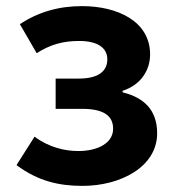

<svg xmlns="http://www.w3.org/2000/svg" viewBox="-20 -594 574 628"><path d="M250 14C374 14 494 -48 494 -158C494 -235 450 -275 381 -292V-297C443 -317 471 -367 471 -416C471 -524 365 -574 248 -574C171 -574 104 -554 45 -515L100 -420C144 -448 185 -460 239 -460C297 -460 331 -439 331 -400C331 -360 300 -337 238 -337H162V-238H248C315 -238 350 -218 350 -173C350 -126 300 -100 236 -100C192 -100 140 -112 93 -147L34 -54C105 -1 174 14 250 14Z"/></svg>

Font: Noto Sans CJK TC
Style: Bold
Weight: 700
Designer: Ryoko NISHIZUKA 西塚涼子 (kana, bopomofo & ideographs); Paul D. Hunt (Latin, Greek & Cyrillic); Sandoll Communications 산돌커뮤니
Foundry: Adobe
Version: Version 2.004;hotconv 1.0.118;makeotfexe 2.5.65603